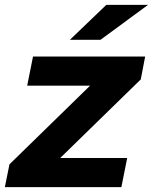

<svg xmlns="http://www.w3.org/2000/svg" viewBox="-39 -771 630 791"><path d="M571 -751H399L249 -607H375ZM73 -418H332L0 -94L-19 0H461L485 -120H209L541 -444L559 -538H97Z"/></svg>

Font: AWKNG-Font
Style: Bold Italic
Weight: 700
Italic angle: -11.3°
Designer: Awakening Church
Foundry: Awakening Church
Version: Version 1.700;PS 001.700;hotconv 1.0.88;makeotf.lib2.5.64775